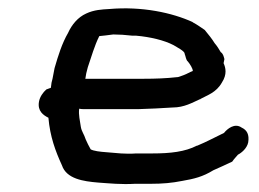

<svg xmlns="http://www.w3.org/2000/svg" viewBox="-20 -493 632 468"><path d="M75 -245C71 -222 86 -212 98 -206C102 -160 115 -125 131 -90C142 -57 183 -51 219 -48C247 -46 276 -43 309 -45H348C376 -45 399 -47 424 -52C453 -57 474 -62 500 -78C514 -84 531 -92 546 -99C550 -105 555 -110 560 -116C568 -120 582 -131 585 -146C588 -165 582 -176 569 -182C552 -194 534 -179 526 -169C505 -159 483 -147 461 -138H460C431 -123 395 -119 352 -119H312C285 -117 264 -120 239 -122C224 -123 208 -125 201 -129C197 -136 192 -146 189 -153C185 -166 179 -172 177 -184C175 -199 171 -213 173 -228C177 -227 182 -227 184 -227H318C346 -228 373 -229 401 -231C429 -231 449 -243 467 -251H468L469 -252C485 -261 507 -267 521 -292C534 -312 530 -328 525 -339L527 -349C525 -356 524 -362 518 -366C514 -373 509 -381 503 -388C497 -398 488 -409 479 -420C470 -426 462 -432 451 -438H450V-439C400 -462 326 -478 246 -471C228 -470 209 -469 190 -460C170 -451 155 -433 146 -413C131 -387 122 -358 113 -327L108 -301C106 -295 105 -289 104 -279L93 -275C85 -268 77 -257 75 -245ZM188 -301C189 -309 191 -319 194 -329C203 -355 210 -381 222 -405C231 -406 243 -407 256 -409C270 -409 286 -408 303 -406H312C346 -403 380 -395 403 -383C411 -378 431 -368 430 -362C433 -355 433 -347 438 -343C443 -337 450 -326 450 -320C442 -317 436 -313 428 -310C422 -308 415 -305 413 -305H412C386 -302 358 -301 331 -301Z"/></svg>

Font: Scribbler
Style: ExBdIta
Weight: 800
Designer: Mew Too
Foundry: Cannot Into Space Fonts
Version: Version 1.001